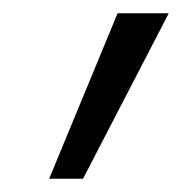

<svg xmlns="http://www.w3.org/2000/svg" viewBox="-20 -678 277 289"><path d="M157 -658H234L105 -409H54Z"/></svg>

Font: LXGW Bright TC
Style: Regular
Weight: 400
Designer: Christian Thalmann (Catharsis Fonts)
Foundry: LXGW / Christian Thalmann (Catharsis Fonts) / Fontworks Inc.
Version: Version 5.501